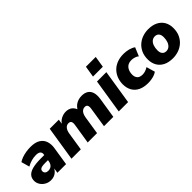

<svg xmlns="http://www.w3.org/2000/svg" viewBox="121 -1656 2585 2585"><g transform="rotate(-45 1413.5 -363.5)"><path d="M185 11Q138 11 99.5 -11Q61 -33 38.5 -68.5Q16 -104 16 -145Q16 -197 46 -230Q76 -263 137 -278.5Q198 -294 291 -294H370L356 -210H291Q254 -210 230.5 -205Q207 -200 196.5 -188Q186 -176 186 -157Q186 -133 203 -119Q220 -105 247 -105Q274 -105 293.5 -115Q313 -125 325.5 -144Q338 -163 342 -188L360 -303Q366 -336 346 -355Q326 -374 279 -374Q236 -374 193 -362Q150 -350 107 -326L74 -444Q100 -462 137.5 -475.5Q175 -489 218 -496Q261 -503 304 -503Q395 -503 446 -470Q497 -437 514.5 -382Q532 -327 521 -261L480 0H315L330 -96H338Q323 -59 299.5 -35Q276 -11 247 0Q218 11 185 11Z M583 0 661 -492H834L820 -402H809Q839 -456 884.5 -479.5Q930 -503 976 -503Q1030 -503 1066 -475.5Q1102 -448 1118 -393L1104 -403Q1132 -453 1177 -478Q1222 -503 1280 -503Q1332 -503 1369 -481Q1406 -459 1421.5 -412.5Q1437 -366 1426 -291L1380 0H1202L1247 -289Q1251 -315 1247.5 -332.5Q1244 -350 1233 -358.5Q1222 -367 1202 -367Q1178 -367 1159.5 -354.5Q1141 -342 1129 -319Q1117 -296 1111 -262L1070 0H892L938 -289Q942 -315 938.5 -332.5Q935 -350 923.5 -358.5Q912 -367 892 -367Q874 -367 859.5 -360Q845 -353 833.5 -339.5Q822 -326 814 -306.5Q806 -287 802 -262L761 0Z M1570 -577 1596 -738H1783L1757 -577ZM1483 0 1561 -492H1739L1661 0Z M2036 11Q1951 11 1894 -17.5Q1837 -46 1808 -98Q1779 -150 1779 -219Q1779 -275 1797.5 -326Q1816 -377 1853 -417Q1890 -457 1946 -480Q2002 -503 2076 -503Q2126 -503 2172.5 -490.5Q2219 -478 2250 -455L2199 -333Q2181 -350 2150.5 -359.5Q2120 -369 2091 -369Q2055 -369 2030 -356.5Q2005 -344 1990 -322.5Q1975 -301 1968 -275Q1961 -249 1961 -222Q1961 -177 1985 -150Q2009 -123 2065 -123Q2089 -123 2117.5 -132.5Q2146 -142 2169 -158L2205 -35Q2186 -20 2157.5 -9.5Q2129 1 2097 6Q2065 11 2036 11Z M2507 11Q2426 11 2369.5 -17.5Q2313 -46 2283.5 -98Q2254 -150 2254 -219Q2254 -290 2278.5 -343Q2303 -396 2344.5 -432Q2386 -468 2438 -485.5Q2490 -503 2545 -503Q2625 -503 2681.5 -474.5Q2738 -446 2768 -394.5Q2798 -343 2798 -274Q2798 -202 2773.5 -149Q2749 -96 2707.5 -60Q2666 -24 2614 -6.5Q2562 11 2507 11ZM2510 -120Q2544 -120 2568.5 -140.5Q2593 -161 2606 -197Q2619 -233 2619 -279Q2619 -324 2598.5 -348Q2578 -372 2541 -372Q2508 -372 2483.5 -352Q2459 -332 2446 -296Q2433 -260 2433 -213Q2433 -168 2453.5 -144Q2474 -120 2510 -120Z"/></g></svg>

Font: Nunito Sans 12pt ExtraLight 12pt Black
Style: Italic
Weight: 900
Italic angle: -9°
Version: Version 3.101;gftools[0.9.27]